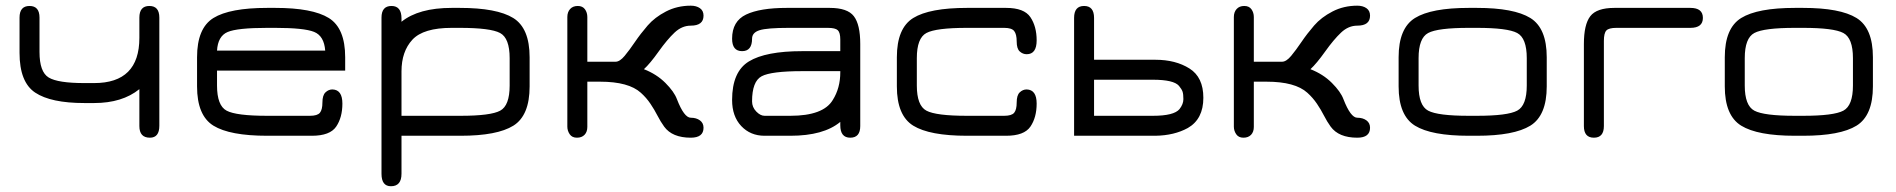

<svg xmlns="http://www.w3.org/2000/svg" viewBox="-20 -478 6674 676"><path d="M311.5 -185.5Q470.7 -185.5 470.7 -344.7V-416Q470.7 -457 505.9 -457Q541 -457 541 -416V-35.2Q541 6.8 507.8 6.8Q470.7 6.8 470.7 -34.2V-164.1Q410.2 -115.2 311.5 -115.2H277.3Q159.2 -115.2 104 -151.9Q48.8 -188.5 48.8 -292V-416Q48.8 -457 84 -457Q119.1 -457 119.1 -416V-294.9Q119.1 -224.6 151.4 -205.1Q183.6 -185.5 277.3 -185.5Z M1195.3 -276.4V-229.5H744.1V-176.8Q744.1 -106.4 777.8 -88.4Q811.5 -70.3 920.9 -70.3H1071.3Q1097.7 -70.3 1106.4 -81.1Q1115.2 -91.8 1115.2 -117.2Q1115.2 -142.6 1126 -152.8Q1136.7 -163.1 1150.4 -163.1Q1185.5 -162.1 1185.5 -113.3Q1185.5 -64.5 1163.6 -32.2Q1141.6 0 1078.1 0H920.9Q789.1 0 731.4 -35.6Q673.8 -71.3 673.8 -173.8V-276.4Q673.8 -378.9 731.4 -414.6Q789.1 -450.2 920.9 -450.2H949.2Q1080.1 -450.2 1137.7 -414.6Q1195.3 -378.9 1195.3 -276.4ZM949.2 -379.9H920.9Q815.4 -379.9 781.2 -365.2Q747.1 -350.6 744.1 -299.8H1125Q1121.1 -351.6 1085.9 -365.7Q1050.8 -379.9 949.2 -379.9Z M1774.4 -273.4Q1774.4 -343.8 1740.7 -361.8Q1707 -379.9 1598.6 -379.9H1570.3Q1470.7 -379.9 1432.1 -338.4Q1393.6 -296.9 1393.6 -226.6V-70.3H1601.6Q1708 -70.3 1741.2 -88.4Q1774.4 -106.4 1774.4 -176.8ZM1844.7 -173.8Q1844.7 -71.3 1787.6 -35.6Q1730.5 0 1601.6 0H1393.6V133.8Q1393.6 177.7 1356.4 177.7Q1323.2 177.7 1323.2 133.8V-416Q1323.2 -457 1358.4 -457Q1393.6 -457 1393.6 -413.1V-401.4Q1454.1 -450.2 1570.3 -450.2H1598.6Q1729.5 -450.2 1787.1 -414.6Q1844.7 -378.9 1844.7 -276.4Z M2047.9 -260.7H2147.5Q2162.1 -260.7 2179.2 -281.2Q2196.3 -301.8 2215.8 -330.6Q2235.4 -359.4 2260.3 -388.2Q2285.2 -417 2324.7 -437.5Q2364.3 -458 2412.1 -458Q2431.6 -458 2444.3 -449.2Q2457 -440.4 2457 -422.9Q2457 -387.7 2412.1 -387.7Q2380.9 -387.7 2355 -363.3Q2329.1 -338.9 2298.8 -296.4Q2268.6 -253.9 2247.1 -234.4Q2292 -216.8 2322.8 -186Q2353.5 -155.3 2363.3 -128.9Q2388.7 -63.5 2412.1 -63.5Q2431.6 -63.5 2444.3 -54.2Q2457 -44.9 2457 -28.3Q2457 6.8 2412.1 6.8Q2346.7 6.8 2318.4 -32.2Q2305.7 -49.8 2294.9 -70.8Q2284.2 -91.8 2270 -112.8Q2255.9 -133.8 2236.3 -151.4Q2193.4 -190.4 2092.8 -190.4H2047.9V-31.2Q2047.9 -13.7 2038.1 -3.4Q2028.3 6.8 2011.2 6.8Q1994.1 6.8 1985.8 -5.4Q1977.5 -17.6 1977.5 -32.2V-418Q1977.5 -435.5 1987.3 -446.3Q1997.1 -457 2014.2 -457Q2031.2 -457 2039.6 -445.3Q2047.9 -433.6 2047.9 -418Z M2804.7 -297.9H2938.5V-338.9Q2938.5 -363.3 2929.7 -371.6Q2920.9 -379.9 2894.5 -379.9H2756.8Q2680.7 -379.9 2654.3 -371.6Q2627.9 -363.3 2627.9 -341.8Q2627.9 -297.9 2592.8 -297.9Q2557.6 -297.9 2557.6 -341.8Q2557.6 -403.3 2606.9 -426.8Q2656.2 -450.2 2750 -450.2H2901.4Q2963.9 -450.2 2986.3 -420.9Q3008.8 -391.6 3008.8 -323.2V-34.2Q3008.8 6.8 2973.6 6.8Q2938.5 6.8 2938.5 -37.1V-48.8Q2879.9 0 2762.7 0H2671.9Q2622.1 0 2589.8 -34.2Q2557.6 -68.4 2557.6 -126Q2557.6 -225.6 2616.7 -261.7Q2675.8 -297.9 2804.7 -297.9ZM2938.5 -227.5H2804.7Q2695.3 -227.5 2661.6 -209.5Q2627.9 -191.4 2627.9 -121.1Q2627.9 -100.6 2642.6 -85.4Q2657.2 -70.3 2671.9 -70.3H2762.7Q2878.9 -70.3 2912.1 -126Q2938.5 -168 2938.5 -223.6Q2938.5 -225.6 2938.5 -227.5Z M3522.5 0H3384.8Q3252.9 0 3195.3 -35.6Q3137.7 -71.3 3137.7 -173.8V-276.4Q3137.7 -378.9 3195.3 -414.6Q3252.9 -450.2 3384.8 -450.2H3522.5Q3585.9 -450.2 3607.9 -417.5Q3629.9 -384.8 3629.9 -335.9Q3629.9 -287.1 3594.7 -287.1Q3581.1 -287.1 3570.3 -296.9Q3559.6 -306.6 3559.6 -332Q3559.6 -357.4 3550.8 -368.7Q3542 -379.9 3515.6 -379.9H3384.8Q3275.4 -379.9 3241.7 -361.8Q3208 -343.8 3208 -273.4V-176.8Q3208 -106.4 3241.7 -88.4Q3275.4 -70.3 3384.8 -70.3H3515.6Q3542 -70.3 3550.8 -81.1Q3559.6 -91.8 3559.6 -117.2Q3559.6 -142.6 3570.3 -152.8Q3581.1 -163.1 3594.7 -163.1Q3629.9 -162.1 3629.9 -113.3Q3629.9 -64.5 3607.9 -32.2Q3585.9 0 3522.5 0Z M4039.1 -70.3Q4113.3 -70.3 4132.8 -93.8Q4146.5 -111.3 4146.5 -128.9Q4146.5 -146.5 4143.6 -155.3Q4140.6 -164.1 4130.9 -175.8Q4112.3 -197.3 4039.1 -197.3H3832V-70.3ZM3761.7 0V-415Q3761.7 -457 3796.9 -457Q3832 -457 3832 -415V-267.6H4047.9Q4119.1 -267.6 4168 -236.8Q4216.8 -206.1 4216.8 -133.8Q4216.8 -58.6 4162.1 -27.3Q4114.3 -1 4047.9 0Z M4394.5 -260.7H4494.1Q4508.8 -260.7 4525.9 -281.2Q4543 -301.8 4562.5 -330.6Q4582 -359.4 4606.9 -388.2Q4631.8 -417 4671.4 -437.5Q4710.9 -458 4758.8 -458Q4778.3 -458 4791 -449.2Q4803.7 -440.4 4803.7 -422.9Q4803.7 -387.7 4758.8 -387.7Q4727.5 -387.7 4701.7 -363.3Q4675.8 -338.9 4645.5 -296.4Q4615.2 -253.9 4593.8 -234.4Q4638.7 -216.8 4669.4 -186Q4700.2 -155.3 4710 -128.9Q4735.4 -63.5 4758.8 -63.5Q4778.3 -63.5 4791 -54.2Q4803.7 -44.9 4803.7 -28.3Q4803.7 6.8 4758.8 6.8Q4693.4 6.8 4665 -32.2Q4652.3 -49.8 4641.6 -70.8Q4630.9 -91.8 4616.7 -112.8Q4602.5 -133.8 4583 -151.4Q4540 -190.4 4439.5 -190.4H4394.5V-31.2Q4394.5 -13.7 4384.8 -3.4Q4375 6.8 4357.9 6.8Q4340.8 6.8 4332.5 -5.4Q4324.2 -17.6 4324.2 -32.2V-418Q4324.2 -435.5 4334 -446.3Q4343.8 -457 4360.8 -457Q4377.9 -457 4386.2 -445.3Q4394.5 -433.6 4394.5 -418Z M5179.7 0H5151.4Q5019.5 0 4961.9 -35.6Q4904.3 -71.3 4904.3 -173.8V-276.4Q4904.3 -378.9 4961.9 -414.6Q5019.5 -450.2 5151.4 -450.2H5179.7Q5310.5 -450.2 5368.2 -414.6Q5425.8 -378.9 5425.8 -276.4V-173.8Q5425.8 -71.3 5368.2 -35.6Q5310.5 0 5179.7 0ZM5151.4 -70.3H5179.7Q5288.1 -70.3 5321.8 -88.4Q5355.5 -106.4 5355.5 -176.8V-273.4Q5355.5 -343.8 5321.8 -361.8Q5288.1 -379.9 5179.7 -379.9H5151.4Q5042 -379.9 5008.3 -361.8Q4974.6 -343.8 4974.6 -273.4V-176.8Q4974.6 -106.4 5008.3 -88.4Q5042 -70.3 5151.4 -70.3Z M5670.9 -379.9Q5644.5 -379.9 5635.7 -370.6Q5627 -361.3 5627 -334V-34.2Q5627 6.8 5591.8 6.8Q5556.6 6.8 5556.6 -34.2V-323.2Q5556.6 -391.6 5579.1 -420.9Q5601.6 -450.2 5664.1 -450.2H5931.6Q5975.6 -450.2 5975.6 -415Q5975.6 -379.9 5931.6 -379.9Z M6328.1 0H6299.8Q6168 0 6110.4 -35.6Q6052.7 -71.3 6052.7 -173.8V-276.4Q6052.7 -378.9 6110.4 -414.6Q6168 -450.2 6299.8 -450.2H6328.1Q6459 -450.2 6516.6 -414.6Q6574.2 -378.9 6574.2 -276.4V-173.8Q6574.2 -71.3 6516.6 -35.6Q6459 0 6328.1 0ZM6299.8 -70.3H6328.1Q6436.5 -70.3 6470.2 -88.4Q6503.9 -106.4 6503.9 -176.8V-273.4Q6503.9 -343.8 6470.2 -361.8Q6436.5 -379.9 6328.1 -379.9H6299.8Q6190.4 -379.9 6156.7 -361.8Q6123 -343.8 6123 -273.4V-176.8Q6123 -106.4 6156.7 -88.4Q6190.4 -70.3 6299.8 -70.3Z"/></svg>

Font: Jura
Style: DemiBold
Weight: 600
Version: Version 2.5